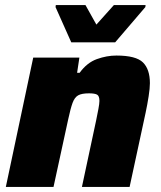

<svg xmlns="http://www.w3.org/2000/svg" viewBox="-20 -737 635 757"><path d="M3 0 111 -510H293L284 -450H294Q323 -490 362 -504Q401 -518 439 -518Q516 -518 543.5 -491Q571 -464 571 -409Q571 -389 566 -357Q561 -325 554 -292L491 0H303L359 -262Q364 -286 368 -307.5Q372 -329 372 -339Q372 -359 362.5 -364Q353 -369 331 -369Q302 -369 288 -361Q274 -353 266 -331Q258 -309 249 -267L191 0ZM261 -570 199 -709 200 -717H317L360 -640L429 -717H554L553 -709L434 -570Z"/></svg>

Font: Saira ExtraBold
Style: Italic
Weight: 800
Italic angle: -12°
Designer: Hector Gatti with collaboration of the Omnibus-Type team
Foundry: Omnibus-Type
Version: Version 1.100; ttfautohint (v1.8.3)